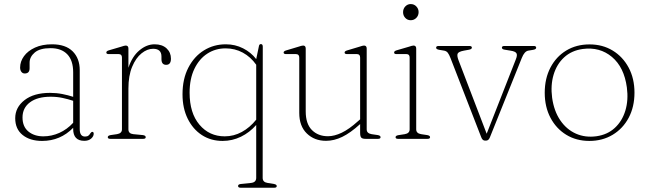

<svg xmlns="http://www.w3.org/2000/svg" viewBox="-20 -666 3104 921"><path d="M53 -99Q53 -151 97.8 -185.8Q142.5 -220.5 220 -220.5Q250.5 -220.5 278.8 -215Q307 -209.5 331 -201.5V-319Q331 -376 302.8 -405.5Q274.5 -435 222.5 -435Q171 -435 146.5 -414Q122 -393 122 -365.5V-338.5Q122 -313.5 98.5 -313.5Q88.5 -313.5 82.5 -321.5Q76.5 -329.5 76.5 -342Q76.5 -371 95 -396.5Q113.5 -422 148 -437.8Q182.5 -453.5 229.5 -453.5Q294.5 -453.5 328.5 -419.8Q362.5 -386 362.5 -329V-46.5Q362.5 -11 388 -11Q398.5 -11 404.2 -15.5Q410 -20 413 -26Q418.5 -33.5 422.5 -33.5Q429.5 -33.5 429.5 -24.5Q429.5 -12 417.2 -1.2Q405 9.5 384.5 9.5Q331 9.5 331 -47.5V-53Q269.5 10 182 10Q124 10 88.5 -18.5Q53 -47 53 -99ZM88 -102.5Q88 -58.5 116.2 -35.2Q144.5 -12 188 -12Q227.5 -12 264.5 -28.5Q301.5 -45 331 -77V-182.5Q307 -190.5 280.2 -196.2Q253.5 -202 223 -202Q159.5 -202 123.8 -175.2Q88 -148.5 88 -102.5Z M596 -433V-341Q614 -395.5 648.8 -424.5Q683.5 -453.5 721.5 -453.5Q758 -453.5 779 -434Q800 -414.5 800 -384.5Q800 -355 777 -355Q754.5 -355 754.5 -382.5V-395Q754.5 -432 714.5 -432Q686 -432 658.8 -410Q631.5 -388 613.8 -345.5Q596 -303 596 -241V-45.5Q596 -25 619 -22.5L665.5 -18Q679 -16 679 -8Q679 0 667 0H509Q497 0 497 -8Q497 -15.5 510.5 -18L541.5 -22.5Q565 -26.5 565 -45.5V-390Q565 -406.5 549.5 -406.5H502Q490 -406.5 490 -414Q490 -421 502 -424.5L561.5 -442Q569 -444.5 574.2 -446Q579.5 -447.5 583 -447.5Q596 -447.5 596 -433Z M1134.5 234.5Q1122 234.5 1122 226Q1122 218 1135.5 216.5L1184 211.5Q1209 209 1209 187V-66.5Q1177.5 -30.5 1135.8 -10.2Q1094 10 1048 10Q991.5 10 948.2 -18.2Q905 -46.5 880.2 -97Q855.5 -147.5 855.5 -213.5Q855.5 -287.5 883.5 -341.5Q911.5 -395.5 958.5 -424.5Q1005.5 -453.5 1063 -453.5Q1108 -453.5 1146 -434.2Q1184 -415 1209 -382.5L1222 -444.5Q1223.5 -454.5 1231.5 -454.5Q1240.5 -454.5 1240.5 -442L1240 187.5Q1240 208 1263.5 211.5L1294 216.5Q1307.5 219 1307.5 226.5Q1307.5 234.5 1295.5 234.5ZM889.5 -221.5Q889.5 -123.5 936.8 -67.8Q984 -12 1058 -12Q1101.5 -12 1140 -33Q1178.5 -54 1209 -92V-355.5Q1182.5 -393 1144.8 -413.5Q1107 -434 1062 -434Q1013.5 -434 974.5 -408.8Q935.5 -383.5 912.5 -335.8Q889.5 -288 889.5 -221.5Z M1415.5 -124.5V-389.5Q1415.5 -406.5 1400 -406.5H1352.5Q1340.5 -406.5 1340.5 -414Q1340.5 -420.5 1352 -424L1412 -442Q1419.5 -444.5 1425 -446Q1430.5 -447.5 1434 -447.5Q1446.5 -447.5 1446.5 -433V-131.5Q1446.5 -72 1476.2 -42.2Q1506 -12.5 1553 -12.5Q1584 -12.5 1619.5 -29.5Q1655 -46.5 1696.5 -84L1707.5 -93.5V-389.5Q1707.5 -406.5 1692.5 -406.5H1645Q1633 -406.5 1633 -414Q1633 -420.5 1644.5 -424L1704.5 -442Q1712 -444.5 1717.2 -446Q1722.5 -447.5 1726 -447.5Q1739 -447.5 1739 -433V-45.5Q1739 -26.5 1762 -22.5L1792.5 -18Q1805.5 -15.5 1805.5 -8Q1805.5 0 1793.5 0H1733.5Q1718.5 0 1713 -5.8Q1707.5 -11.5 1707.5 -29V-71L1706.5 -70Q1661 -28.5 1621.8 -9.5Q1582.5 9.5 1544 9.5Q1488 9.5 1451.8 -25.8Q1415.5 -61 1415.5 -124.5Z M1950 -569Q1934.5 -569 1924 -580.2Q1913.5 -591.5 1913.5 -607.5Q1913.5 -624 1924.2 -635.2Q1935 -646.5 1950 -646.5Q1966.5 -646.5 1977.2 -635Q1988 -623.5 1988 -608Q1988 -591.5 1977 -580.2Q1966 -569 1950 -569ZM1976.5 -433V-45.5Q1976.5 -26.5 1999.5 -22.5L2029.5 -18Q2043 -15.5 2043 -8Q2043 0 2031 0H1889Q1877.5 0 1877.5 -8Q1877.5 -15 1890 -17.5L1922 -22.5Q1945 -26.5 1945 -45.5V-390Q1945 -406.5 1930 -406.5H1882Q1870.5 -406.5 1870.5 -414Q1870.5 -421 1882 -424.5L1942 -442Q1949.5 -444.5 1954.8 -446Q1960 -447.5 1963.5 -447.5Q1976.5 -447.5 1976.5 -433Z M2311.5 8.5H2306.5Q2294.5 8.5 2288.5 -7.5L2141 -387.5Q2134.5 -404.5 2128 -412.8Q2121.5 -421 2111 -423L2087 -427Q2072 -429.5 2072 -437Q2072 -445.5 2084 -445.5H2231Q2243.5 -445.5 2243.5 -437.5Q2243.5 -430 2229.5 -427.5L2205 -423Q2178.5 -418 2175 -408Q2171.5 -398 2179.5 -377L2314.5 -24.5L2454.5 -381.5Q2462.5 -401 2457.5 -410.2Q2452.5 -419.5 2429 -423L2401.5 -427.5Q2387.5 -429.5 2387.5 -437.5Q2387.5 -445.5 2400 -445.5H2540.5Q2552 -445.5 2552 -437Q2552 -429.5 2537.5 -427L2513.5 -423Q2495.5 -419.5 2483 -388L2329.5 -6Q2323.5 8.5 2311.5 8.5Z M2808 -453Q2870.5 -453 2919 -423.5Q2967.5 -394 2995.5 -341.8Q3023.5 -289.5 3023.5 -221.5Q3023.5 -153.5 2995.8 -101.2Q2968 -49 2919 -19.5Q2870 10 2807 10Q2744.5 10 2696.2 -19.5Q2648 -49 2620.5 -101.2Q2593 -153.5 2593 -221Q2593 -289 2620.2 -341.5Q2647.5 -394 2696 -423.5Q2744.5 -453 2808 -453ZM2841.5 -12.5Q2894 -20 2929.2 -52.5Q2964.5 -85 2979.8 -135.5Q2995 -186 2987 -246.5Q2974 -343.5 2915.5 -392.8Q2857 -442 2775 -431Q2721.5 -423.5 2686 -390.8Q2650.5 -358 2635.5 -307.5Q2620.5 -257 2628.5 -197Q2637.5 -133 2667.5 -89Q2697.5 -45 2742.5 -25Q2787.5 -5 2841.5 -12.5Z"/></svg>

Font: Fraunces 72pt Soft Thin
Style: Regular
Weight: 100
Version: Version 1.000;[b76b70a41]